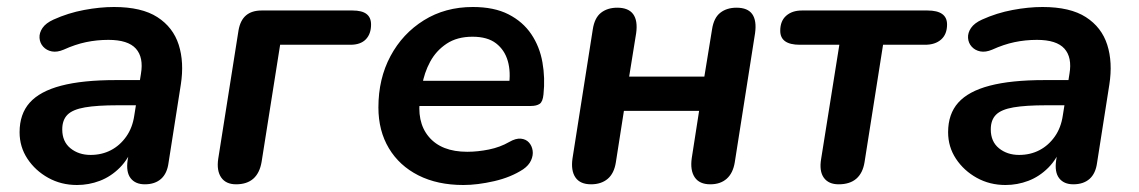

<svg xmlns="http://www.w3.org/2000/svg" viewBox="-20 -519 3256 549"><path d="M200 10Q155 10 118 -10.5Q81 -31 58.5 -65Q36 -99 36 -141Q36 -193 65 -225.5Q94 -258 155 -274Q216 -290 311 -290H391L380 -218H317Q258 -218 223 -212Q188 -206 173 -191Q158 -176 158 -149Q158 -114 181.5 -95Q205 -76 239 -76Q271 -76 297 -89.5Q323 -103 341 -128.5Q359 -154 364 -189L383 -308Q391 -355 368.5 -380Q346 -405 290 -405Q257 -405 226 -398.5Q195 -392 162 -377Q143 -369 128 -372Q113 -375 103.5 -385.5Q94 -396 93 -410.5Q92 -425 101.5 -439Q111 -453 133 -463Q175 -482 220.5 -490.5Q266 -499 306 -499Q385 -499 430 -470Q475 -441 491 -391Q507 -341 497 -277L462 -54Q458 -23 440.5 -7.5Q423 8 394 8Q367 8 353.5 -9.5Q340 -27 345 -61L355 -124L362 -104Q348 -65 322.5 -39.5Q297 -14 265.5 -2Q234 10 200 10Z M655 8Q626 8 612.5 -11.5Q599 -31 604 -65L662 -432Q667 -461 683.5 -475Q700 -489 728 -489H988Q1015 -489 1028 -479Q1041 -469 1041 -449Q1041 -422 1026 -406.5Q1011 -391 982 -391H781L728 -56Q717 8 655 8Z M1305 10Q1231 10 1176.5 -17.5Q1122 -45 1092 -95Q1062 -145 1062 -212Q1062 -294 1096.5 -358.5Q1131 -423 1192 -461Q1253 -499 1332 -499Q1393 -499 1434 -478Q1475 -457 1499 -421.5Q1523 -386 1531 -341Q1539 -296 1534 -249Q1532 -228 1523 -222Q1514 -216 1498 -216H1162L1172 -288H1452L1435 -273Q1441 -313 1432 -344.5Q1423 -376 1398.5 -395Q1374 -414 1331 -414Q1287 -414 1257 -394Q1227 -374 1210 -342.5Q1193 -311 1187 -275L1182 -244Q1170 -171 1206 -128Q1242 -85 1316 -85Q1346 -85 1378 -91.5Q1410 -98 1436 -113Q1455 -124 1469.5 -122.5Q1484 -121 1492.5 -111.5Q1501 -102 1503 -88.5Q1505 -75 1498.5 -60.5Q1492 -46 1476 -35Q1441 -12 1393 -1Q1345 10 1305 10Z M1670 8Q1639 8 1625.5 -11.5Q1612 -31 1617 -66L1675 -435Q1680 -468 1698.5 -482.5Q1717 -497 1745 -497Q1777 -497 1790.5 -478.5Q1804 -460 1799 -424L1779 -300H1994L2016 -435Q2021 -468 2039.5 -482.5Q2058 -497 2086 -497Q2118 -497 2131 -478.5Q2144 -460 2139 -424L2081 -55Q2076 -24 2058 -8Q2040 8 2011 8Q1980 8 1966.5 -12Q1953 -32 1958 -67L1979 -202H1764L1741 -55Q1736 -23 1717.5 -7.5Q1699 8 1670 8Z M2378 8Q2349 8 2335.5 -11Q2322 -30 2328 -65L2380 -391H2267Q2211 -391 2211 -431Q2211 -459 2228 -474Q2245 -489 2273 -489H2632Q2688 -489 2688 -449Q2688 -421 2671 -406Q2654 -391 2625 -391H2505L2452 -55Q2447 -24 2428.5 -8Q2410 8 2378 8Z M2855 10Q2810 10 2773 -10.5Q2736 -31 2713.5 -65Q2691 -99 2691 -141Q2691 -193 2720 -225.5Q2749 -258 2810 -274Q2871 -290 2966 -290H3046L3035 -218H2972Q2913 -218 2878 -212Q2843 -206 2828 -191Q2813 -176 2813 -149Q2813 -114 2836.5 -95Q2860 -76 2894 -76Q2926 -76 2952 -89.5Q2978 -103 2996 -128.5Q3014 -154 3019 -189L3038 -308Q3046 -355 3023.5 -380Q3001 -405 2945 -405Q2912 -405 2881 -398.5Q2850 -392 2817 -377Q2798 -369 2783 -372Q2768 -375 2758.5 -385.5Q2749 -396 2748 -410.5Q2747 -425 2756.5 -439Q2766 -453 2788 -463Q2830 -482 2875.5 -490.5Q2921 -499 2961 -499Q3040 -499 3085 -470Q3130 -441 3146 -391Q3162 -341 3152 -277L3117 -54Q3113 -23 3095.5 -7.5Q3078 8 3049 8Q3022 8 3008.5 -9.5Q2995 -27 3000 -61L3010 -124L3017 -104Q3003 -65 2977.5 -39.5Q2952 -14 2920.5 -2Q2889 10 2855 10Z"/></svg>

Font: Nunito ExtraLight
Style: Italic
Weight: 200
Italic angle: -9°
Designer: Vernon Adams
Foundry: Vernon Adams
Version: Version 3.602